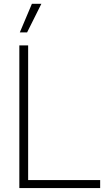

<svg xmlns="http://www.w3.org/2000/svg" viewBox="-20 -959 558 979"><path d="M78.6 0H490.7V-41H123.5V-727.5H78.6ZM81.1 -793.9H118.2L190.9 -939.5H142.6Z"/></svg>

Font: Raveo Display Display ExLight
Style: Regular
Weight: 200
Designer: Jakub Foglar, Rasmus Andersson (Inter)
Foundry: Jakubfoglar.com
Version: Version 1.100;Glyphs 3.2.3 (3260)